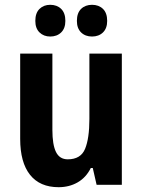

<svg xmlns="http://www.w3.org/2000/svg" viewBox="-20 -769 593 799"><path d="M487 -546V0H382L366 -70H358Q338 -30 303 -10Q268 10 224 10Q146 10 105 -41.5Q64 -93 64 -191V-546H198V-228Q198 -167 213 -136.5Q228 -106 262 -106Q316 -106 334 -149.5Q352 -193 352 -274V-546ZM127 -682Q127 -715 144.5 -732Q162 -749 189 -749Q217 -749 234.5 -732Q252 -715 252 -682Q252 -651 234.5 -634Q217 -617 189 -617Q162 -617 144.5 -634Q127 -651 127 -682ZM300 -682Q300 -715 317.5 -732Q335 -749 363 -749Q391 -749 408.5 -732Q426 -715 426 -682Q426 -651 408.5 -634Q391 -617 363 -617Q335 -617 317.5 -634Q300 -651 300 -682Z"/></svg>

Font: Noto Sans Malayalam Condensed
Style: Bold
Weight: 700
Width: 3
Designer: Jelle Bosma - Monotype Design Team
Foundry: Monotype Imaging Inc.
Version: Version 2.104; ttfautohint (v1.8.4.7-5d5b)